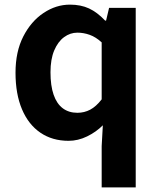

<svg xmlns="http://www.w3.org/2000/svg" viewBox="-20 -594 684 829"><path d="M419 215V37L424 -53Q395 -24 356 -5Q317 14 276 14Q206 14 154.5 -21Q103 -56 75 -122Q47 -188 47 -280Q47 -371 80.5 -436.5Q114 -502 168 -538Q222 -574 282 -574Q329 -574 364.5 -557.5Q400 -541 434 -505H438L451 -560H566V215ZM314 -107Q344 -107 369.5 -120.5Q395 -134 419 -165V-411Q394 -434 367.5 -443.5Q341 -453 314 -453Q283 -453 256.5 -433.5Q230 -414 214 -376Q198 -338 198 -282Q198 -224 211.5 -185Q225 -146 251 -126.5Q277 -107 314 -107Z"/></svg>

Font: Noto Sans SC
Style: Bold
Weight: 700
Designer: Ryoko NISHIZUKA  (kana, bopomofo & ideographs); Paul D. Hunt (Latin, Greek & Cyrillic); Sandoll Communications , Soo-you
Foundry: Adobe
Version: Version 2.004-H2;hotconv 1.0.118;makeotfexe 2.5.65603